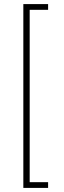

<svg xmlns="http://www.w3.org/2000/svg" viewBox="-20 -780 315 938"><path d="M94 138V-760H215V-732H125V110H215V138Z"/></svg>

Font: IBM Plex Sans Condensed ExtraLight
Style: Regular
Weight: 200
Width: 3
Designer: Mike Abbink, Paul van der Laan, Pieter van Rosmalen
Foundry: Bold Monday
Version: Version 1.3